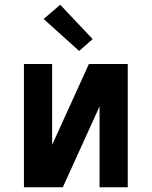

<svg xmlns="http://www.w3.org/2000/svg" viewBox="-20 -790 640 810"><path d="M81 0V-520H200V-179L355 -520H519V0H400V-341L245 0ZM314 -575 164 -710 234 -770 371 -625Z"/></svg>

Font: Iosevka Aile
Style: Bold
Weight: 700
Designer: Belleve Invis
Foundry: Belleve Invis
Version: Version 28.0.1; ttfautohint (v1.8.4)